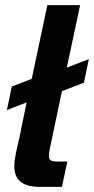

<svg xmlns="http://www.w3.org/2000/svg" viewBox="-20 -730 367 750"><path d="M137 0H222L243 -99H200C179 -99 171 -106 171 -121C171 -134 176 -158 182 -184L222 -374L308 -407L327 -499L241 -466L293 -710H165L104 -422L26 -392L7 -300L84 -330L56 -193C47 -155 36 -112 36 -80C36 -24 71 0 137 0Z"/></svg>

Font: Geist SemiBold
Style: Italic
Weight: 600
Italic angle: -12°
Designer: Basement.studio, Andrés Briganti, Mateo Zaragoza
Foundry: Basement.studio, Vercel, Andrés Briganti, Guido Ferreyra, Mateo Zaragoza
Version: Version 1.500